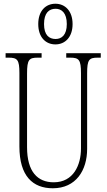

<svg xmlns="http://www.w3.org/2000/svg" viewBox="-20 -999 571 1029"><path d="M277 -761C328 -761 369 -799 369 -870C369 -941 328 -979 277 -979C225 -979 185 -941 185 -870C185 -799 225 -761 277 -761ZM278 -790C243 -790 216 -811 216 -870C216 -930 243 -952 278 -952C310 -952 338 -930 338 -870C338 -811 310 -790 278 -790ZM263 10C387 10 447 -86 447 -201V-606C447 -679 457 -690 504 -690H520V-714H335V-690H356C403 -690 414 -679 414 -607V-203C414 -115 374 -22 268 -22C182 -22 125 -78 125 -210V-605C125 -680 136 -690 183 -690H203V-714H10V-690H26C73 -690 84 -679 84 -608V-214C84 -55 156 10 263 10Z"/></svg>

Font: Noto Serif Armenian ExtraCondensed ExtraLight
Style: Regular
Weight: 200
Width: 2
Designer: Monotype Design Team
Foundry: Monotype Imaging Inc.
Version: Version 2.008